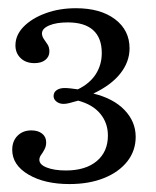

<svg xmlns="http://www.w3.org/2000/svg" viewBox="-20 -714 389 479"><path d="M153.2 -254.8Q91.1 -254.8 50.8 -278.6Q10.5 -302.4 10.5 -340.3Q10.5 -362.1 23.8 -375.4Q37.1 -388.7 58.1 -388.7Q75 -388.7 85.1 -380.6Q95.2 -372.6 95.2 -358.9Q95.2 -349.2 91.1 -341.5Q87.1 -333.9 82.7 -327.8Q78.2 -321.8 78.2 -315.3Q78.2 -303.2 96.8 -296Q115.3 -288.7 144.4 -288.7Q193.5 -288.7 221.4 -312.1Q249.2 -335.5 249.2 -375.8Q249.2 -407.3 230.2 -430.2Q211.3 -453.2 175 -462.9Q161.3 -458.9 153.2 -456.9Q145.2 -454.8 138.7 -454.8Q128.2 -454.8 121 -460.5Q113.7 -466.1 113.7 -474.2Q113.7 -483.9 121.4 -489.1Q129 -494.4 141.1 -494.4Q147.6 -494.4 155.6 -493.5Q163.7 -492.7 174.2 -491.1Q204 -505.6 219 -529Q233.9 -552.4 233.9 -581.5Q233.9 -619.4 212.5 -638.7Q191.1 -658.1 149.2 -658.1Q120.2 -658.1 102.4 -650.4Q84.7 -642.7 84.7 -630.6Q84.7 -623.4 89.5 -616.5Q94.4 -609.7 98.8 -602.8Q103.2 -596 103.2 -585.5Q103.2 -572.6 93.1 -564.5Q83.1 -556.5 66.1 -556.5Q44.4 -556.5 31.5 -569Q18.5 -581.5 18.5 -600.8Q18.5 -626.6 39.1 -647.6Q59.7 -668.5 94 -681Q128.2 -693.5 169.4 -693.5Q230.6 -693.5 266.9 -666.1Q303.2 -638.7 303.2 -593.5Q303.2 -559.7 280.2 -530.6Q257.3 -501.6 212.9 -480.6Q262.9 -468.5 290.7 -439.5Q318.5 -410.5 318.5 -372.6Q318.5 -337.9 297.6 -311.3Q276.6 -284.7 239.5 -269.8Q202.4 -254.8 153.2 -254.8Z"/></svg>

Font: Playfair 9pt Light
Style: Regular
Weight: 300
Designer: Claus Eggers Sørensen
Foundry: Claus Eggers Sørensen
Version: Version 2.001;gftools[0.9.30]